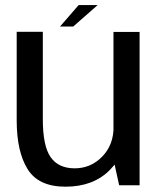

<svg xmlns="http://www.w3.org/2000/svg" viewBox="-20 -716 624 742"><path d="M440.5 0H519.5V-592.5H418.5V-100ZM145.5 -593H44.5V-251Q44.5 -130 86.8 -62.2Q129 5.5 233 5.5Q341 5.5 404.5 -59.2Q468 -124 468 -196.5L419 -226Q419 -156 375 -110.8Q331 -65.5 268.5 -65.5Q206 -65.5 175.8 -108.5Q145.5 -151.5 145.5 -255ZM212 -613.5H263L357.5 -696.5H284Z"/></svg>

Font: Anybody UltraCondensed Thin
Style: Regular
Weight: 400
Version: Version 1.111